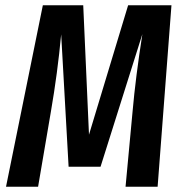

<svg xmlns="http://www.w3.org/2000/svg" viewBox="-20 -711 697 731"><path d="M632.8 -690.9 580.1 0H458L484.9 -288.1Q496.1 -415.5 522 -581.1L362.8 -76.2H241.2L212.9 -580.1Q199.2 -433.1 173.8 -286.1L125 0H2.9L143.1 -690.9H296.9L318.8 -198.2L467.8 -690.9Z"/></svg>

Font: Fira Sans Compressed Medium
Style: Italic
Weight: 500
Width: 3
Italic angle: -8°
Designer: Carrois Corporate & Edenspiekermann AG
Foundry: Carrois Corporate GbR & Edenspiekermann AG
Version: Version 4.203;PS 004.203;hotconv 1.0.88;makeotf.lib2.5.64775